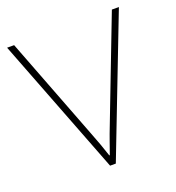

<svg xmlns="http://www.w3.org/2000/svg" viewBox="-103 -611 636 694"><g transform="rotate(-20 215.0 -264.0)"><path d="M204 0H226L430 -528H403L253 -138C236 -95 228 -69 216 -36H214C203 -69 194 -95 177 -138L27 -528H0Z"/></g></svg>

Font: Noto Sans Georgian Thin
Style: Regular
Weight: 100
Designer: Monotype Design Team, Akaki Razmadze
Foundry: Google LLC
Version: Version 2.005